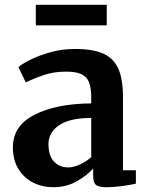

<svg xmlns="http://www.w3.org/2000/svg" viewBox="-20 -773 606 804"><path d="M362 -340V-363Q362 -404 353.5 -427Q345 -450 322.5 -461.5Q300 -473 257 -473Q208 -473 169 -460.5Q130 -448 88 -428L57 -492Q72 -505 107.5 -523Q143 -541 192 -554.5Q241 -568 293 -568Q370 -568 413.5 -548Q457 -528 476 -484Q495 -440 495 -366V-60H549V-4Q529 1 492 6Q455 11 427 11Q393 11 381.5 1Q370 -9 370 -40V-67Q343 -37 300 -13Q257 11 203 11Q157 11 118.5 -8.5Q80 -28 57 -65.5Q34 -103 34 -156Q34 -247 125.5 -293Q217 -339 362 -340ZM362 -115V-279Q272 -279 227.5 -248.5Q183 -218 183 -170Q183 -122 205.5 -97Q228 -72 267 -72Q288 -72 315 -84.5Q342 -97 362 -115ZM427 -667H130V-753H427Z"/></svg>

Font: Koeln Type Serif
Style: Bold
Weight: 700
Designer: Eben Sorkin
Foundry: Eben Sorkin
Version: Version 2.002